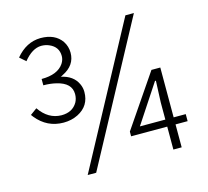

<svg xmlns="http://www.w3.org/2000/svg" viewBox="-107 -866 1084 1003"><g transform="rotate(-15 434.5 -364.5)"><path d="M91.8 -644.5 59.6 -672.9Q116.2 -741.2 193.4 -742.2Q271.5 -742.2 307.6 -690.4Q326.2 -662.1 326.2 -627.9Q326.2 -559.6 255.9 -525.4Q250 -521.5 244.1 -519.5Q309.6 -505.9 333 -455.1Q342.8 -434.6 342.8 -411.1Q342.8 -335.9 275.4 -301.8Q240.2 -284.2 197.3 -284.2Q108.4 -284.2 50.8 -355.5Q45.9 -361.3 42 -367.2L78.1 -393.6Q125 -325.2 196.3 -324.2Q255.9 -324.2 282.2 -369.1Q293 -388.7 293 -413.1Q293 -473.6 213.9 -492.2Q182.6 -500 144.5 -500V-534.2Q231.4 -534.2 264.6 -583Q277.3 -602.5 277.3 -623Q277.3 -672.9 229.5 -693.4Q210 -702.1 186.5 -702.1Q137.7 -701.2 91.8 -644.5ZM653.3 -742.2H699.2L293 12.7H247.1ZM576.2 -162.1H713.9V-254.9L718.8 -371.1H713.9ZM824.2 -162.1V-124H758.8V0H713.9V-124H518.6V-149.4L710.9 -431.6H758.8V-162.1Z"/></g></svg>

Font: Taipei Sans TC Beta Light
Style: Regular
Weight: 300
Designer: JT Foundry
Foundry: JT Foundry
Version: Version 1.000